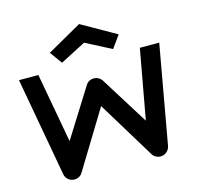

<svg xmlns="http://www.w3.org/2000/svg" viewBox="-131 -1087 1265 1234"><g transform="rotate(-15 501.0 -470.0)"><path d="M967.8 -700.2 850.6 -43.9Q846.7 -24.4 833 -10.3Q819.3 3.9 799.8 7.8Q779.8 11.2 762 3.4Q744.1 -4.4 733.9 -21L501.5 -402.8L268.6 -21Q260.3 -6.8 245.8 1Q231.4 8.8 214.8 8.8Q191.9 8.8 174.3 -5.9Q156.7 -20.5 152.8 -43.9L34.7 -700.2H163.6L247.6 -237.8L447.8 -557.1Q456.1 -571.3 470.5 -579.1Q484.9 -586.9 501.5 -586.9Q518.1 -586.9 532.2 -579.1Q546.4 -571.3 555.7 -557.1L754.9 -237.8L838.9 -700.2ZM670.9 -736.8 501 -824.7 331.1 -736.8 272 -818.8 501 -948.7 730 -818.8Z"/></g></svg>

Font: Audiowide
Style: Regular
Weight: 400
Designer: Astigmatic (AOETI)
Foundry: Astigmatic (AOETI)
Version: Version 1.002